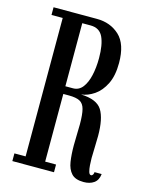

<svg xmlns="http://www.w3.org/2000/svg" viewBox="-109 -768 647 844"><g transform="rotate(15 214.5 -346.0)"><path d="M354.5 8Q316.5 8 299 -11Q281.5 -30 276.5 -62.8Q271.5 -95.5 271.5 -137Q271.5 -162.5 272.5 -187.8Q273.5 -213 273.5 -232.5Q273.5 -277.5 267.2 -301.2Q261 -325 244 -334Q227 -343 194.5 -343H168.5V-35H218V0H28.5V-35H79.5V-665H28.5V-700H226Q287.5 -700 328.8 -661.8Q370 -623.5 370 -537.5Q370 -479.5 351.2 -441.8Q332.5 -404 303.5 -384.2Q274.5 -364.5 244.5 -361Q317 -358.5 340.5 -320.8Q364 -283 364 -204.5Q364 -178.5 362.8 -152.2Q361.5 -126 361.5 -103Q361.5 -87.5 362.8 -70.5Q364 -53.5 367.5 -41.5Q371 -29.5 378.5 -29.5Q383.5 -29.5 386.8 -34.8Q390 -40 390 -46.5H422.5Q419.5 -18 401 -5Q382.5 8 354.5 8ZM168.5 -378H203Q229.5 -378 246.2 -399.2Q263 -420.5 271.2 -456.2Q279.5 -492 279.5 -535.5Q279.5 -596.5 263.5 -630.8Q247.5 -665 206.5 -665H168.5Z"/></g></svg>

Font: Imbue 10pt Medium
Style: Regular
Weight: 500
Designer: Tyler Finck
Foundry: Etcetera Type Company
Version: Version 1.102; ttfautohint (v1.8.3)